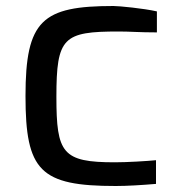

<svg xmlns="http://www.w3.org/2000/svg" viewBox="-20 -612 623 640"><path d="M366 8C404 8 452 5 500 1V-78C470 -75 404 -71 363 -71C188 -71 168 -101 168 -289C168 -488 191 -507 376 -507C415 -507 443 -504 503 -504V-574C459 -584 377 -592 358 -592C121 -592 65 -545 65 -292C65 -42 114 8 366 8Z"/></svg>

Font: Saira UNSAM Medium SC
Style: Regular
Weight: 500
Designer: Hector Gatti with collaboration of the Omnibus-Type team
Foundry: Omnibus-Type
Version: Version 1.072;PS 001.072;hotconv 1.0.88;makeotf.lib2.5.64775